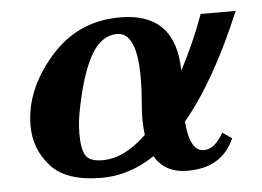

<svg xmlns="http://www.w3.org/2000/svg" viewBox="-43 -556 850 622"><g transform="rotate(-5 382.5 -245.0)"><path d="M543.5 12.2Q469.2 12.2 437 -44.4Q354 10.7 264.6 10.7Q148.4 10.7 98.6 -45.7Q48.8 -102.1 48.8 -176.3Q48.8 -293.5 139.2 -397.7Q229.5 -502 367.2 -502Q548.8 -502 550.8 -313Q595.7 -397 629.4 -490.2H743.2Q651.4 -270.5 548.3 -147.5Q555.7 -49.8 601.6 -49.8Q636.7 -49.8 665.5 -101.1L695.8 -80.1Q655.8 12.2 543.5 12.2ZM272 -45.9Q342.8 -45.9 415 -115.7Q411.6 -139.6 411.6 -168Q411.6 -191.9 414.1 -218.8Q418 -264.6 418 -301.3Q418 -449.2 353.5 -449.2Q304.2 -449.2 270.5 -393.1Q238.3 -338.9 215.3 -230Q204.1 -179.7 204.1 -138.2Q204.1 -86.9 217.3 -66.4Q230.5 -45.9 272 -45.9Z"/></g></svg>

Font: Munson
Style: Bold Italic
Weight: 700
Italic angle: -12°
Designer: Paul James MIller
Foundry: High-Logic / Made with FontCreator
Version: Version 2.10;May 5, 2019;FontCreator 11.5.0.2430 64-bit